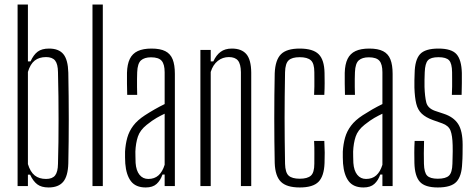

<svg xmlns="http://www.w3.org/2000/svg" viewBox="-20 -820 2098 846"><path d="M194 6Q162.5 6 144.2 -7.8Q126 -21.5 112.5 -50.5H103V0H57.5V-800H103V-549.5H114.5Q128 -579 146.2 -592.5Q164.5 -606 196 -606Q239 -606 259.2 -581.5Q279.5 -557 281 -500Q282 -446.5 282.5 -395.2Q283 -344 283 -294.5Q283 -245 282.5 -196.5Q282 -148 281 -100.5Q279.5 -44 258.5 -19Q237.5 6 194 6ZM183 -31.5Q210.5 -31.5 222.8 -47Q235 -62.5 235.5 -98Q237 -146 237.5 -194.2Q238 -242.5 238 -292Q238 -341.5 237.5 -393.8Q237 -446 235.5 -502Q235 -538 222.8 -553.2Q210.5 -568.5 183 -568.5Q152.5 -568.5 133 -553.2Q113.5 -538 103 -503V-97Q113.5 -62.5 133 -47Q152.5 -31.5 183 -31.5Z M387.5 0V-800H433V0Z M622 6Q578 6 557 -21.5Q536 -49 532 -99.5Q531.5 -113 531 -126Q530.5 -139 531 -152Q533 -185.5 541 -213.8Q549 -242 567.2 -266.2Q585.5 -290.5 618.5 -312Q638.5 -325 660.8 -337.8Q683 -350.5 705.5 -361.5V-501.5Q705.5 -537 692.2 -552.2Q679 -567.5 645.5 -567.5Q616.5 -567.5 601.2 -554Q586 -540.5 584.5 -502Q584 -489.5 583.8 -472.2Q583.5 -455 583.8 -436.5Q584 -418 584.5 -402H540.5Q540 -425 539.5 -451.5Q539 -478 539.5 -499Q540.5 -537 552 -560.5Q563.5 -584 587 -595Q610.5 -606 647.5 -606Q686 -606 708.5 -594.5Q731 -583 740.8 -558.5Q750.5 -534 750.5 -494.5V0H705.5V-51H696Q687 -25 670 -9.5Q653 6 622 6ZM633.5 -31.5Q660.5 -31.5 678.2 -47.2Q696 -63 705.5 -94V-319Q688.5 -311 670 -300.5Q651.5 -290 626.5 -270Q597 -246.5 587.5 -217.8Q578 -189 576.5 -152Q576.5 -143.5 576.8 -129.8Q577 -116 577.5 -102Q580 -68 594.8 -49.8Q609.5 -31.5 633.5 -31.5Z M863 0V-600H908.5V-549.5H920Q932.5 -577 952 -591.5Q971.5 -606 1001.5 -606Q1044.5 -606 1065.5 -581.5Q1086.5 -557 1087 -500V0H1041.5V-502Q1041 -538 1028.5 -553.2Q1016 -568.5 988.5 -568.5Q961 -568.5 939.8 -551.8Q918.5 -535 908.5 -503V0Z M1364 -402Q1365 -421 1365.2 -438.8Q1365.5 -456.5 1365.2 -472.8Q1365 -489 1365 -502Q1365 -540.5 1349.8 -554.2Q1334.5 -568 1300.5 -568Q1266.5 -568 1251.8 -554.2Q1237 -540.5 1236 -502Q1235 -444 1234.5 -395.2Q1234 -346.5 1234 -300.2Q1234 -254 1234.5 -205.2Q1235 -156.5 1236 -98.5Q1237 -59.5 1252 -46Q1267 -32.5 1301 -32.5Q1334.5 -32.5 1349.8 -46Q1365 -59.5 1365 -98.5Q1365 -119.5 1365.2 -144.2Q1365.5 -169 1364 -199H1409Q1410.5 -172.5 1410.8 -147.5Q1411 -122.5 1410 -101.5Q1408 -44 1383.5 -19Q1359 6 1301 6Q1243 6 1217.8 -19Q1192.5 -44 1190.5 -101.5Q1189.5 -148 1189 -198Q1188.5 -248 1188.5 -299.2Q1188.5 -350.5 1189 -400.5Q1189.5 -450.5 1190.5 -497.5Q1193 -556 1218 -581Q1243 -606 1300.5 -606Q1359 -606 1384 -581.2Q1409 -556.5 1410 -498.5Q1410.5 -478.5 1410.5 -453.8Q1410.5 -429 1409 -402Z M1581.5 6Q1537.5 6 1516.5 -21.5Q1495.5 -49 1491.5 -99.5Q1491 -113 1490.5 -126Q1490 -139 1490.5 -152Q1492.5 -185.5 1500.5 -213.8Q1508.5 -242 1526.8 -266.2Q1545 -290.5 1578 -312Q1598 -325 1620.2 -337.8Q1642.5 -350.5 1665 -361.5V-501.5Q1665 -537 1651.8 -552.2Q1638.5 -567.5 1605 -567.5Q1576 -567.5 1560.8 -554Q1545.5 -540.5 1544 -502Q1543.5 -489.5 1543.2 -472.2Q1543 -455 1543.2 -436.5Q1543.5 -418 1544 -402H1500Q1499.5 -425 1499 -451.5Q1498.5 -478 1499 -499Q1500 -537 1511.5 -560.5Q1523 -584 1546.5 -595Q1570 -606 1607 -606Q1645.5 -606 1668 -594.5Q1690.5 -583 1700.2 -558.5Q1710 -534 1710 -494.5V0H1665V-51H1655.5Q1646.5 -25 1629.5 -9.5Q1612.5 6 1581.5 6ZM1593 -31.5Q1620 -31.5 1637.8 -47.2Q1655.5 -63 1665 -94V-319Q1648 -311 1629.5 -300.5Q1611 -290 1586 -270Q1556.5 -246.5 1547 -217.8Q1537.5 -189 1536 -152Q1536 -143.5 1536.2 -129.8Q1536.5 -116 1537 -102Q1539.5 -68 1554.2 -49.8Q1569 -31.5 1593 -31.5Z M1909 6Q1852.5 6 1830 -19Q1807.5 -44 1806 -101.5Q1805.5 -122.5 1805.5 -147.5Q1805.5 -172.5 1807 -199H1848.5Q1847.5 -169 1847.5 -144.2Q1847.5 -119.5 1848 -98.5Q1849 -59.5 1862.2 -46Q1875.5 -32.5 1909 -32.5Q1944 -32.5 1958.2 -46Q1972.5 -59.5 1973.5 -98.5Q1974 -113.5 1974.2 -127Q1974.5 -140.5 1974.8 -153.8Q1975 -167 1974.5 -180Q1973.5 -223 1965 -244.8Q1956.5 -266.5 1928.5 -276.5L1887.5 -291Q1856 -302.5 1838.5 -319Q1821 -335.5 1814.2 -362.8Q1807.5 -390 1806 -434Q1805.5 -451.5 1806 -466Q1806.5 -480.5 1807 -497.5Q1808 -556 1830.5 -581Q1853 -606 1912 -606Q1969.5 -606 1991.5 -581.2Q2013.5 -556.5 2015 -498.5Q2015 -478.5 2015 -453.8Q2015 -429 2014 -402H1971Q1972 -421 1972.2 -438.8Q1972.5 -456.5 1972.2 -472.8Q1972 -489 1972 -502Q1971.5 -540.5 1958.8 -554.2Q1946 -568 1912 -568Q1878 -568 1865.5 -554.2Q1853 -540.5 1851.5 -502Q1851 -483 1850.5 -468.8Q1850 -454.5 1850.5 -436.5Q1852 -394.5 1858.2 -369Q1864.5 -343.5 1895.5 -332L1936 -318.5Q1978.5 -304.5 1998.5 -274Q2018.5 -243.5 2018.5 -181.5Q2018.5 -163 2018.2 -141.2Q2018 -119.5 2016.5 -100.5Q2014.5 -44 1991.2 -19Q1968 6 1909 6Z"/></svg>

Font: Big Shoulders Display Thin Light
Style: Regular
Weight: 300
Version: Version 2.002